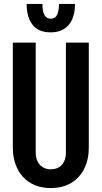

<svg xmlns="http://www.w3.org/2000/svg" viewBox="-20 -945 515 973"><path d="M237 8Q193 8 157.5 -6.5Q122 -21 97 -48Q72 -75 58.5 -113Q45 -151 45 -198V-729H161V-172Q161 -146 170.5 -127Q180 -108 197 -97.5Q214 -87 237 -87Q262 -87 279 -97.5Q296 -108 305 -127Q314 -146 314 -172V-729H430V-198Q430 -136 406.5 -89.5Q383 -43 340 -17.5Q297 8 237 8ZM237 -781Q174 -781 144.5 -820Q115 -859 115 -925H195Q195 -884 206.5 -867Q218 -850 237 -850Q260 -850 269.5 -870Q279 -890 279 -925H360Q360 -877 345 -845Q330 -813 302.5 -797Q275 -781 237 -781Z"/></svg>

Font: Hubot Sans Condensed SemiBold
Style: Regular
Weight: 600
Width: 3
Designer: Deni Anggara
Foundry: GitHub, Inc., Subsidiary of Microsoft Corporation
Version: Version 2.000